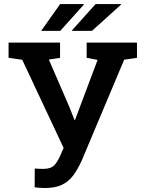

<svg xmlns="http://www.w3.org/2000/svg" viewBox="-20 -922 717 952"><path d="M202.1 10.3Q189.9 10.3 174.1 9Q158.2 7.8 151.9 6.8L152.3 -86.4Q157.7 -85.9 172.1 -85.2Q186.5 -84.5 193.8 -84.5Q231 -84.5 248.3 -101.8Q265.6 -119.1 281.2 -155.8L295.4 -188.5L90.3 -625.5L22.5 -635.3V-710.9H277.8V-635.3L222.2 -626.5L324.2 -391.1L349.1 -327.6H352.1L463.9 -625L409.7 -635.3V-710.9H659.2V-635.3L595.7 -626L385.7 -127Q365.7 -82.5 342.8 -51.8Q319.8 -21 286.4 -5.4Q252.9 10.3 202.1 10.3ZM337.9 -769 336.9 -771.5 454.1 -901.9H579.1L580.1 -898.9L436 -769ZM187.5 -769H184.1L278.3 -901.9H395L396 -899.4L278.8 -769Z"/></svg>

Font: Roboto Slab LO Medium
Style: Regular
Weight: 500
Designer: Google
Version: Version 2.000